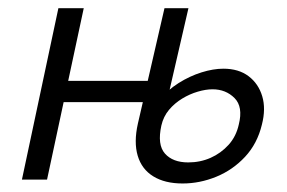

<svg xmlns="http://www.w3.org/2000/svg" viewBox="-20 -434 694 464"><path d="M33 0 121.1 -414.2H182.4L93.7 0ZM100.7 -187.1 111.5 -238.5H371L359.7 -187.1ZM421.3 9.4Q378.4 9.4 350.5 -7.8Q322.5 -25 312.8 -57.6Q303.1 -90.2 313.2 -135.2L377.5 -414.2H435.4L370 -130.8Q359.7 -84.3 378.6 -62.9Q397.5 -41.5 434.9 -41.5Q463.9 -41.5 489 -52.6Q514 -63.7 532.4 -84Q550.8 -104.4 557.1 -133.2Q567.8 -175.9 546.8 -197Q525.7 -218.2 493.6 -218.2Q477.4 -218.2 458 -212.5Q438.5 -206.8 420.2 -195.7Q401.9 -184.6 388.4 -168.5Q374.9 -152.3 370 -130.8H332.2Q342.5 -164.5 363.5 -190.4Q384.5 -216.2 411.5 -233.2Q438.5 -250.2 467 -259.1Q495.5 -268 519.8 -268Q556.7 -268 580.7 -249.9Q604.6 -231.8 613.7 -201.5Q622.8 -171.2 612.9 -132.8Q601.9 -86.9 572.2 -55Q542.5 -23.2 502.7 -6.9Q462.8 9.4 421.3 9.4Z"/></svg>

Font: Ysabeau
Style: Bold Italic
Weight: 700
Italic angle: -12°
Designer: Christian Thalmann (Catharsis Fonts)
Version: Version 2.002